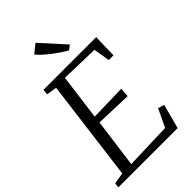

<svg xmlns="http://www.w3.org/2000/svg" viewBox="-288 -1075 1170 1170"><g transform="rotate(-45 297.0 -490.0)"><path d="M0 0 3 -31 76.5 -43 160.5 -697 93.5 -708 97.5 -743H551.5L547.5 -590H507L489.5 -695.5L241.5 -702.5L202.5 -406.5L437 -412.5L432.5 -353L198 -361L155.5 -44.5L457.5 -54.5L512 -170L552.5 -158L510.5 0ZM377 -802.5Q357 -814 333.2 -830Q309.5 -846 285.5 -864.5Q261.5 -883 241.5 -901.2Q221.5 -919.5 209.5 -935L265.5 -980L406.5 -824.5Z"/></g></svg>

Font: Merriweather 48pt Light
Style: Italic
Weight: 300
Italic angle: -7.8°
Version: Version 2.101